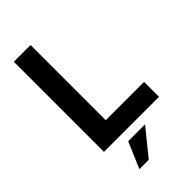

<svg xmlns="http://www.w3.org/2000/svg" viewBox="-273 -772 1050 1050"><g transform="rotate(-45 252.0 -246.5)"><path d="M67 0V-697H196.4V-115.6H492.8V0ZM137.2 204 202 52.6H332.2L209.6 204Z"/></g></svg>

Font: Hanken Grotesk
Style: Regular
Weight: 400
Designer: Alfredo Marco Pradil
Foundry: Hanken Design Co.
Version: Version 3.013